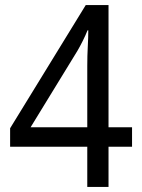

<svg xmlns="http://www.w3.org/2000/svg" viewBox="-20 -739 560 759"><path d="M502 -159H409V0H325V-159H20V-232L319 -719H409V-236H502ZM325 -478Q325 -499 325.5 -518Q326 -537 327 -555Q328 -573 328.5 -589Q329 -605 329 -619H326Q318 -599 307 -577Q296 -555 286 -538L101 -236H325Z"/></svg>

Font: Noto Sans Hebrew SemiCondensed
Style: Regular
Weight: 400
Width: 4
Designer: Monotype Design Team
Foundry: Monotype Imaging Inc.
Version: Version 2.003